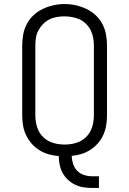

<svg xmlns="http://www.w3.org/2000/svg" viewBox="-20 -766 640 951"><path d="M436 165Q414 165 392.5 161.5Q371 158 351.5 148.5Q332 139 316 124Q300 109 290 90Q280 71 275.5 49.5Q271 28 271 7Q245 5 220.5 -2Q196 -9 174.5 -22.5Q153 -36 136.5 -55Q120 -74 109 -97Q98 -120 94 -145Q90 -170 90 -195V-540Q90 -568 95 -595.5Q100 -623 113 -647.5Q126 -672 146.5 -691Q167 -710 192.5 -722Q218 -734 245 -740Q272 -746 300 -746Q328 -746 355 -740Q382 -734 407.5 -722Q433 -710 453.5 -691Q474 -672 487 -647.5Q500 -623 505 -595.5Q510 -568 510 -540V-195Q510 -170 506 -145.5Q502 -121 492 -98.5Q482 -76 465.5 -57Q449 -38 428.5 -24.5Q408 -11 384 -3.5Q360 4 335 6Q336 26 342 45.5Q348 65 362 79.5Q376 94 395.5 100.5Q415 107 436 107H470V165ZM300 -50Q319 -50 338.5 -53.5Q358 -57 375.5 -65.5Q393 -74 407 -88Q421 -102 429.5 -119.5Q438 -137 441.5 -156.5Q445 -176 445 -195V-540Q445 -560 441.5 -579Q438 -598 429.5 -615.5Q421 -633 406.5 -647.5Q392 -662 374.5 -670Q357 -678 337.5 -681.5Q318 -685 298 -685Q279 -685 259.5 -681.5Q240 -678 223 -669Q206 -660 192.5 -646Q179 -632 170 -615Q161 -598 158 -578.5Q155 -559 155 -540V-195Q155 -176 158.5 -156.5Q162 -137 170.5 -119.5Q179 -102 193 -88Q207 -74 224.5 -65.5Q242 -57 261.5 -53.5Q281 -50 300 -50Z"/></svg>

Font: Iosevka Slab Light Extended
Style: Regular
Weight: 300
Width: 7
Monospace: yes
Designer: Belleve Invis
Foundry: Belleve Invis
Version: Version 11.1.0; ttfautohint (v1.8.3)